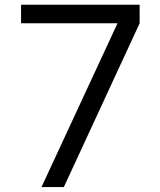

<svg xmlns="http://www.w3.org/2000/svg" viewBox="-20 -751 665 797"><path d="M67.4 -654.3V-731.4H559.6V-654.3L245.1 25.4H152.3L467.8 -654.3Z"/></svg>

Font: GenEi M Gothic v2 Regular
Style: Regular
Weight: 400
Version: Version 2.0